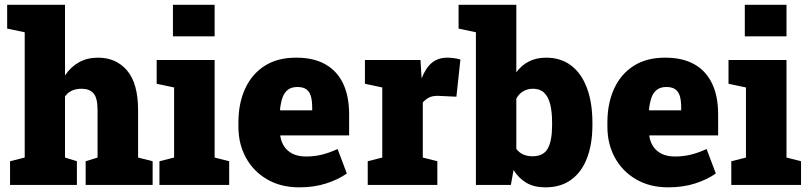

<svg xmlns="http://www.w3.org/2000/svg" viewBox="-20 -782 3416 812"><path d="M22.5 0V-100.1L84.5 -115.7V-645.5L10.3 -661.1V-761.7H254.9V-462.9Q278.3 -498.5 313.5 -518.3Q348.6 -538.1 395 -538.1Q471.2 -538.1 517.6 -483.6Q564 -429.2 564 -315.4V-115.7L625.5 -100.1V0H342.3V-100.1L392.6 -115.7V-316.4Q392.6 -368.2 375.2 -387.5Q357.9 -406.7 325.2 -406.7Q302.7 -406.7 284.7 -398.9Q266.6 -391.1 254.9 -374V-115.7L305.2 -100.1V0Z M654.3 0V-100.1L716.3 -115.7V-412.1L642.6 -427.7V-528.3H887.7V-115.7L949.2 -100.1V0ZM711.4 -628.4V-761.7H887.7V-628.4Z M1245.6 10.3Q1168 10.3 1110.1 -23.2Q1052.2 -56.6 1020.3 -114.7Q988.3 -172.9 988.3 -246.1V-264.2Q988.3 -344.7 1016.6 -406.7Q1044.9 -468.8 1099.6 -503.7Q1154.3 -538.6 1233.9 -538.1Q1305.7 -538.1 1355.2 -510.5Q1404.8 -482.9 1430.7 -429.4Q1456.5 -376 1456.5 -297.9V-209.5H1166L1165.5 -206.1Q1169.4 -181.2 1182.4 -161.9Q1195.3 -142.6 1218.3 -131.3Q1241.2 -120.1 1274.9 -120.1Q1308.1 -120.1 1340.1 -127.7Q1372.1 -135.3 1407.7 -151.9L1446.8 -48.3Q1411.1 -22.9 1359.9 -6.3Q1308.6 10.3 1245.6 10.3ZM1166 -315.4H1300.3V-328.1Q1300.3 -356.4 1294.7 -375.5Q1289.1 -394.5 1275.4 -404.3Q1261.7 -414.1 1237.8 -414.1Q1211.9 -414.1 1196.5 -401.6Q1181.2 -389.2 1174.1 -367.4Q1167 -345.7 1164.1 -317.9Z M1535.2 0V-100.1L1596.7 -115.7V-412.1L1523.4 -427.7V-528.3H1758.3L1762.2 -463.9L1763.2 -450.7Q1780.8 -495.6 1806.9 -516.8Q1833 -538.1 1872.1 -538.1Q1882.8 -538.1 1897.5 -536.4Q1912.1 -534.7 1927.2 -530.3L1910.2 -373L1836.9 -376.5Q1811.5 -377.4 1797.1 -370.8Q1782.7 -364.3 1768.1 -349.1V-115.7L1829.6 -100.1V0Z M2286.6 10.3Q2239.3 10.3 2206.8 -8.5Q2174.3 -27.3 2151.9 -63L2140.6 0H1992.7V-645.5L1919.4 -661.1V-761.7H2163.6V-476.1Q2185.1 -505.9 2216.6 -522Q2248 -538.1 2289.6 -538.1Q2352.5 -538.1 2396.2 -504.4Q2439.9 -470.7 2462.6 -408.9Q2485.4 -347.2 2485.4 -263.2V-252.9Q2485.4 -172.9 2462.6 -113.5Q2439.9 -54.2 2395.8 -22Q2351.6 10.3 2286.6 10.3ZM2231.9 -121.1Q2278.3 -121.1 2296.6 -153.8Q2314.9 -186.5 2314.9 -252.9V-263.2Q2314.9 -309.1 2306.9 -341.1Q2298.8 -373 2281.2 -389.9Q2263.7 -406.7 2234.4 -406.7Q2210.4 -406.7 2192.1 -395.5Q2173.8 -384.3 2163.6 -364.7V-152.3Q2176.3 -135.7 2193.6 -128.4Q2210.9 -121.1 2231.9 -121.1Z M2806.2 10.3Q2728.5 10.3 2670.7 -23.2Q2612.8 -56.6 2580.8 -114.7Q2548.8 -172.9 2548.8 -246.1V-264.2Q2548.8 -344.7 2577.1 -406.7Q2605.5 -468.8 2660.2 -503.7Q2714.8 -538.6 2794.4 -538.1Q2866.2 -538.1 2915.8 -510.5Q2965.3 -482.9 2991.2 -429.4Q3017.1 -376 3017.1 -297.9V-209.5H2726.6L2726.1 -206.1Q2730 -181.2 2742.9 -161.9Q2755.9 -142.6 2778.8 -131.3Q2801.8 -120.1 2835.4 -120.1Q2868.7 -120.1 2900.6 -127.7Q2932.6 -135.3 2968.3 -151.9L3007.3 -48.3Q2971.7 -22.9 2920.4 -6.3Q2869.1 10.3 2806.2 10.3ZM2726.6 -315.4H2860.8V-328.1Q2860.8 -356.4 2855.2 -375.5Q2849.6 -394.5 2835.9 -404.3Q2822.3 -414.1 2798.3 -414.1Q2772.5 -414.1 2757.1 -401.6Q2741.7 -389.2 2734.6 -367.4Q2727.5 -345.7 2724.6 -317.9Z M3072.8 0V-100.1L3134.8 -115.7V-412.1L3061 -427.7V-528.3H3306.2V-115.7L3367.7 -100.1V0ZM3129.9 -628.4V-761.7H3306.2V-628.4Z"/></svg>

Font: Roboto Slab LO Black
Style: Regular
Weight: 900
Designer: Google
Version: Version 2.000